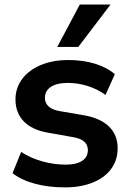

<svg xmlns="http://www.w3.org/2000/svg" viewBox="-20 -814 578 845"><path d="M35.2 -51.8 73.2 -145.3Q113 -118.7 165.5 -104Q218 -89.4 269.5 -89.4Q316.2 -89.4 341.4 -106.1Q366.7 -122.8 366.7 -153.1Q366.7 -176 351.1 -190.3Q335.4 -204.6 301.8 -210.4L191.2 -230Q121.1 -242.2 84.6 -279.9Q48.1 -317.6 48.1 -376.5Q48.1 -426.8 77.6 -466.4Q107.2 -506.1 160.2 -528Q213.1 -549.8 280.5 -549.8Q345.5 -549.8 398.2 -533.6Q450.9 -517.3 485.4 -487.5L444.3 -396.2Q409.7 -421.6 366.6 -435.3Q323.5 -449 279.1 -449Q229.7 -449 203.7 -431.6Q177.7 -414.3 177.7 -382.6Q177.7 -360.8 193.6 -345.9Q209.5 -331.1 240.7 -325.4L349.9 -306.6Q422.1 -293.9 460 -256.8Q497.8 -219.7 497.8 -161.6Q497.8 -109.6 469.2 -70.7Q440.7 -31.7 388.1 -10.5Q335.4 10.7 266.1 10.7Q193.1 10.7 133.7 -5.4Q74.2 -21.5 35.2 -51.8ZM331.3 -794.2H466.6L324.5 -607.4H231.9Z"/></svg>

Font: Min Sans VF VF
Style: Regular
Weight: 400
Designer: Jinseong-Kim, NotoSansCJK, Nunito
Foundry: Jinseong-Kim
Version: Version 1.420;Glyphs 3.1.2 (3151)